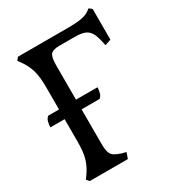

<svg xmlns="http://www.w3.org/2000/svg" viewBox="-181 -855 871 960"><g transform="rotate(-30 254.5 -375.5)"><path d="M53 0 40 -16 53 -34Q77 -68 88 -104Q99 -140 99 -201V-517Q99 -577 88 -613.5Q77 -650 53 -684L40 -702L53 -718H348Q432 -718 461 -738L480 -751L496 -738V-561L461 -549L456 -572Q448 -609 436 -628Q424 -647 403.5 -654.5Q383 -662 347 -662H261Q222 -662 209.5 -647Q197 -632 197 -585V-133Q197 -101 202.5 -83.5Q208 -66 222 -57Q236 -48 261 -40L285 -34L273 0ZM17 -331Q17 -345 21 -361.5Q25 -378 37 -387H321Q321 -373 317 -357Q313 -341 301 -331Z"/></g></svg>

Font: Gabriela
Style: Regular
Weight: 400
Designer: Eduardo Rodriguez Tunni
Foundry: Eduardo Rodriguez Tunni
Version: Version 2.001;gftools[0.9.26]